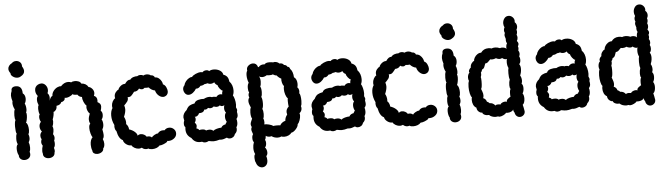

<svg xmlns="http://www.w3.org/2000/svg" viewBox="-54 -969 4882 1399"><g transform="rotate(-5 2387.5 -269.5)"><path d="M33 -673Q33 -657 46 -641Q44 -628 60 -616Q76 -604 95 -604Q108 -604 118 -611Q146 -626 146 -649Q146 -664 134 -683Q135 -703 122.5 -714.5Q110 -726 93 -726Q74 -726 62 -713Q49 -707 41 -696Q33 -685 33 -673ZM144 -217Q144 -195 137 -188Q143 -173 143 -159Q143 -141 134 -129Q141 -112 141 -89Q141 -70 135 -58Q138 -49 138 -41Q138 -23 125 -12.5Q112 -2 94 -2Q77 -2 65 -12.5Q53 -23 54 -41Q49 -47 46 -60Q43 -73 43 -87Q43 -113 54 -121Q46 -134 46 -160Q46 -186 53 -198Q49 -202 47 -217Q45 -232 45 -250Q45 -267 47 -280.5Q49 -294 53 -298Q47 -304 47 -331Q47 -362 54 -376Q49 -384 45 -397Q41 -410 41 -421Q41 -431 43 -435Q35 -461 35 -477Q35 -494 43 -512Q41 -527 50 -535Q59 -543 76 -543Q122 -543 122 -487Q131 -481 135.5 -470.5Q140 -460 140 -447Q140 -426 130 -411Q134 -405 136.5 -393Q139 -381 139 -369Q139 -353 134 -347Q138 -342 138 -326Q138 -311 134.5 -294Q131 -277 127 -271Q135 -268 139.5 -252Q144 -236 144 -217Z M396 -399Q389 -379 359 -375Q360 -358 352 -346.5Q344 -335 334 -333Q334 -307 323 -279Q325 -271 325 -265Q325 -245 317 -229Q322 -219 322 -206Q322 -189 316 -171Q325 -159 325 -144Q325 -135 320 -123Q323 -117 323 -104Q323 -82 314 -72Q318 -58 318 -50Q318 -42 315 -36Q315 -19 302 -9.5Q289 0 271 0Q254 0 241.5 -9.5Q229 -19 230 -36Q227 -45 227 -55Q227 -76 234 -95Q225 -107 225 -121Q225 -130 230 -142Q223 -153 223 -167Q223 -177 227 -185Q231 -193 237 -198Q223 -214 223 -235Q223 -255 236 -269Q232 -274 229 -284Q226 -294 226 -304Q226 -317 232 -323Q224 -341 224 -364Q224 -384 230 -391Q221 -411 221 -429Q221 -449 230 -458Q214 -477 214 -500Q214 -528 238 -541Q250 -547 262 -547Q281 -547 294 -531.5Q307 -516 307 -495Q307 -484 302 -472Q315 -459 315 -439Q315 -425 313 -416Q321 -445 336 -450Q336 -469 348 -485Q360 -501 376.5 -509Q393 -517 404 -514Q429 -541 458 -541Q471 -541 481 -536Q490 -543 508 -543Q523 -543 536 -537.5Q549 -532 553 -521Q589 -519 604 -491Q617 -490 629.5 -476Q642 -462 642 -444Q642 -436 637 -424Q660 -415 660 -389Q660 -380 659 -376Q672 -369 677.5 -361.5Q683 -354 683 -343Q683 -331 677 -311Q689 -302 689 -281Q689 -259 678 -248Q687 -233 687 -211Q687 -189 677 -176Q683 -146 683 -134Q683 -113 674 -105Q682 -87 682 -70Q682 -47 671 -36Q672 -20 657.5 -10Q643 0 625 0Q611 0 601 -7Q591 -14 591 -27Q583 -46 583 -70Q583 -107 601 -124Q594 -133 588.5 -153.5Q583 -174 583 -192Q583 -217 593 -223Q585 -238 585 -254Q585 -272 596 -298Q587 -305 581 -319Q575 -333 575 -346Q575 -350 577 -358Q566 -367 557.5 -387Q549 -407 550 -423Q541 -424 532 -429Q523 -434 518 -443H507Q490 -443 483 -450Q475 -440 456.5 -432.5Q438 -425 424 -428H423Q425 -417 416.5 -408.5Q408 -400 396 -399Z M1027 0Q1007 0 999 -7Q992 -4 984 -4Q965 -4 952 -17Q940 -12 931 -12Q915 -12 899.5 -20.5Q884 -29 878 -41Q859 -39 840.5 -52.5Q822 -66 819 -84Q789 -97 778 -154Q772 -159 769 -169Q766 -179 766 -189Q766 -196 767 -199Q750 -233 750 -269Q750 -302 764 -323Q762 -333 762 -338Q762 -355 770 -370.5Q778 -386 790 -393Q788 -398 788 -407Q788 -423 798.5 -436.5Q809 -450 819 -453Q823 -467 838.5 -479.5Q854 -492 871 -491Q891 -521 911 -518Q920 -530 935.5 -535Q951 -540 964 -539Q974 -546 986 -546Q998 -546 1010 -540Q1018 -546 1032 -546Q1042 -546 1051 -543Q1060 -540 1063 -536Q1071 -538 1080 -532.5Q1089 -527 1091 -519Q1108 -519 1120.5 -508.5Q1133 -498 1139.5 -484.5Q1146 -471 1145 -464Q1162 -456 1169 -438Q1176 -422 1176 -410Q1176 -390 1161 -379Q1151 -372 1140 -372Q1122 -372 1105.5 -387Q1089 -402 1084 -424Q1071 -426 1059 -433.5Q1047 -441 1040 -450Q1037 -449 1025 -449Q1014 -449 1010 -450Q1001 -441 990 -441Q979 -441 969 -448Q956 -428 931 -428Q918 -410 908 -400.5Q898 -391 881 -393Q882 -390 882 -384Q882 -372 876 -363Q870 -354 862.5 -346.5Q855 -339 851 -335Q856 -320 856 -307Q856 -284 842 -252Q847 -245 850.5 -232.5Q854 -220 854 -208Q854 -201 853 -198Q860 -193 865.5 -181Q871 -169 871 -158Q896 -150 912.5 -135Q929 -120 929 -107Q940 -116 953 -116Q965 -116 976.5 -110Q988 -104 994 -94Q999 -95 1006 -95Q1021 -95 1032 -85Q1036 -93 1052 -102Q1068 -111 1078 -110Q1084 -120 1094.5 -125Q1105 -130 1117 -130Q1125 -130 1128 -129Q1141 -145 1163 -145Q1182 -145 1196 -132Q1210 -119 1210 -100Q1210 -78 1191.5 -63.5Q1173 -49 1150 -49Q1141 -49 1137 -50Q1145 -48 1135.5 -41Q1126 -34 1109 -27.5Q1092 -21 1082 -22Q1073 -11 1058 -5.5Q1043 0 1027 0Z M1289 -413Q1289 -431 1301 -443Q1304 -458 1315 -471.5Q1326 -485 1339.5 -492.5Q1353 -500 1361 -498Q1368 -509 1389 -518.5Q1410 -528 1428 -528Q1432 -528 1440 -526Q1451 -538 1469 -538Q1483 -538 1489 -530Q1502 -539 1523 -539Q1548 -539 1567.5 -527Q1587 -515 1590 -495Q1608 -489 1617.5 -476.5Q1627 -464 1629 -442Q1642 -429 1648 -411.5Q1654 -394 1654 -376Q1654 -353 1646 -339Q1653 -329 1658 -309Q1663 -289 1663 -270Q1663 -262 1661 -250Q1668 -235 1668 -230Q1668 -227 1665 -216Q1666 -212 1667 -206.5Q1668 -201 1668 -193Q1668 -178 1657 -166Q1661 -155 1661 -139Q1661 -118 1651 -105Q1653 -101 1653 -92Q1653 -71 1636 -57Q1632 -43 1621 -35.5Q1610 -28 1597 -28Q1584 -28 1576 -36Q1550 -25 1534 -25Q1526 -25 1522 -26Q1496 -18 1478 -18Q1465 -18 1442 -23Q1428 -15 1415 -15Q1403 -15 1393 -22Q1388 -21 1378 -21Q1339 -21 1318 -56Q1280 -78 1280 -122Q1280 -133 1281 -139Q1272 -145 1272 -164Q1272 -177 1277 -187Q1273 -205 1273 -210Q1273 -239 1301 -262Q1312 -285 1326.5 -293Q1341 -301 1363 -305Q1369 -322 1391 -328Q1413 -334 1434 -332Q1440 -336 1451 -339.5Q1462 -343 1473 -343Q1485 -343 1494 -339Q1496 -341 1504 -341Q1510 -341 1516 -340Q1522 -339 1524 -337Q1538 -355 1557 -355Q1563 -355 1569 -352V-355Q1569 -372 1576 -379Q1566 -382 1554.5 -396.5Q1543 -411 1541 -423Q1525 -430 1519 -446Q1507 -437 1491 -437Q1480 -437 1470 -443Q1453 -438 1448 -439Q1434 -429 1417 -429Q1402 -409 1382 -411Q1373 -395 1357.5 -383Q1342 -371 1326 -371Q1308 -371 1297 -388Q1289 -401 1289 -413ZM1364 -142Q1364 -134 1360 -122Q1364 -122 1371.5 -117.5Q1379 -113 1380 -108Q1388 -111 1400 -111Q1422 -111 1429 -101Q1440 -105 1452 -105Q1471 -105 1482 -94Q1490 -102 1508.5 -107Q1527 -112 1542 -112Q1551 -130 1574 -133Q1576 -140 1585 -151Q1581 -157 1578 -167Q1575 -177 1575 -187Q1575 -208 1585 -218Q1574 -232 1574 -251Q1574 -264 1578 -273Q1570 -268 1560 -268Q1551 -268 1545 -275Q1536 -266 1520 -266Q1510 -266 1500 -271Q1489 -260 1473 -260Q1468 -260 1458 -264Q1443 -249 1431 -255Q1425 -241 1415.5 -236Q1406 -231 1389 -231Q1385 -220 1375.5 -213Q1366 -206 1356 -208Q1361 -201 1361 -192Q1361 -177 1352 -165Q1364 -153 1364 -142Z M2131 -324Q2131 -319 2129 -311Q2134 -309 2137 -292.5Q2140 -276 2140 -256Q2140 -226 2133 -218Q2136 -211 2136 -202Q2136 -181 2118 -167Q2121 -161 2121 -151Q2121 -135 2114 -115.5Q2107 -96 2098 -88Q2098 -72 2080.5 -52.5Q2063 -33 2047 -31Q2040 -20 2025 -13Q2010 -6 1994 -6Q1981 -6 1972 -10Q1962 -4 1946 -4Q1933 -4 1920.5 -8Q1908 -12 1902 -18Q1894 -16 1888 -16Q1868 -16 1859 -25Q1858 -20 1857 -10.5Q1856 -1 1851 4Q1857 13 1857 27Q1857 49 1846 60Q1852 65 1856 75.5Q1860 86 1860 97Q1860 114 1850 123Q1855 138 1855 154Q1855 177 1843 189.5Q1831 202 1815 202Q1800 202 1787.5 192Q1775 182 1770 163Q1767 159 1765 149.5Q1763 140 1763 129Q1763 105 1771 102Q1761 83 1761 57Q1761 35 1769 14Q1760 5 1760 -16Q1760 -34 1768 -44Q1766 -51 1762 -61.5Q1758 -72 1758 -80Q1758 -87 1763 -97Q1757 -109 1757 -118Q1757 -127 1763 -140Q1769 -153 1771 -158Q1762 -172 1762 -202Q1762 -229 1769 -239Q1755 -269 1755 -286Q1755 -303 1764 -313Q1760 -321 1760 -331Q1760 -341 1766 -350Q1759 -361 1759 -382Q1759 -409 1769 -420Q1758 -448 1758 -475Q1758 -498 1766 -509Q1765 -512 1765 -518Q1765 -535 1779.5 -546.5Q1794 -558 1811 -558Q1824 -558 1833 -551Q1842 -544 1846 -530L1851 -527Q1858 -537 1870 -541.5Q1882 -546 1896 -544Q1905 -556 1930 -556Q1946 -556 1959 -553Q1965 -555 1970 -555Q1980 -555 1990 -550.5Q2000 -546 2003 -541Q2016 -541 2022.5 -539Q2029 -537 2037 -527Q2045 -527 2051.5 -522.5Q2058 -518 2060 -512Q2069 -511 2072.5 -507Q2076 -503 2079 -494Q2099 -475 2101 -431Q2112 -425 2117.5 -411Q2123 -397 2123 -381Q2123 -368 2119 -356Q2131 -346 2131 -324ZM2011 -121Q2011 -144 2028 -165Q2025 -180 2025 -183Q2025 -206 2044 -222Q2041 -240 2041 -264Q2041 -277 2043 -283Q2033 -291 2026.5 -311.5Q2020 -332 2020 -352Q2020 -365 2023 -374Q2015 -382 2010.5 -399Q2006 -416 2008 -430Q2000 -433 1990.5 -441Q1981 -449 1976 -456Q1969 -456 1962.5 -459Q1956 -462 1949 -466Q1944 -462 1925 -462Q1910 -462 1905 -464Q1888 -453 1871 -453Q1859 -453 1848 -460Q1857 -445 1857 -422Q1857 -399 1850 -385Q1858 -374 1858 -345Q1858 -320 1851 -310Q1859 -296 1859 -263Q1859 -235 1851 -222Q1858 -209 1858 -185Q1858 -163 1852 -151Q1858 -142 1858 -123Q1858 -116 1856 -108Q1868 -110 1889.5 -104.5Q1911 -99 1921 -91Q1927 -93 1946 -93Q1966 -93 1971 -91Q1976 -102 1988 -110.5Q2000 -119 2011 -121Z M2226 -413Q2226 -431 2238 -443Q2241 -458 2252 -471.5Q2263 -485 2276.5 -492.5Q2290 -500 2298 -498Q2305 -509 2326 -518.5Q2347 -528 2365 -528Q2369 -528 2377 -526Q2388 -538 2406 -538Q2420 -538 2426 -530Q2439 -539 2460 -539Q2485 -539 2504.5 -527Q2524 -515 2527 -495Q2545 -489 2554.5 -476.5Q2564 -464 2566 -442Q2579 -429 2585 -411.5Q2591 -394 2591 -376Q2591 -353 2583 -339Q2590 -329 2595 -309Q2600 -289 2600 -270Q2600 -262 2598 -250Q2605 -235 2605 -230Q2605 -227 2602 -216Q2603 -212 2604 -206.5Q2605 -201 2605 -193Q2605 -178 2594 -166Q2598 -155 2598 -139Q2598 -118 2588 -105Q2590 -101 2590 -92Q2590 -71 2573 -57Q2569 -43 2558 -35.5Q2547 -28 2534 -28Q2521 -28 2513 -36Q2487 -25 2471 -25Q2463 -25 2459 -26Q2433 -18 2415 -18Q2402 -18 2379 -23Q2365 -15 2352 -15Q2340 -15 2330 -22Q2325 -21 2315 -21Q2276 -21 2255 -56Q2217 -78 2217 -122Q2217 -133 2218 -139Q2209 -145 2209 -164Q2209 -177 2214 -187Q2210 -205 2210 -210Q2210 -239 2238 -262Q2249 -285 2263.5 -293Q2278 -301 2300 -305Q2306 -322 2328 -328Q2350 -334 2371 -332Q2377 -336 2388 -339.5Q2399 -343 2410 -343Q2422 -343 2431 -339Q2433 -341 2441 -341Q2447 -341 2453 -340Q2459 -339 2461 -337Q2475 -355 2494 -355Q2500 -355 2506 -352V-355Q2506 -372 2513 -379Q2503 -382 2491.5 -396.5Q2480 -411 2478 -423Q2462 -430 2456 -446Q2444 -437 2428 -437Q2417 -437 2407 -443Q2390 -438 2385 -439Q2371 -429 2354 -429Q2339 -409 2319 -411Q2310 -395 2294.5 -383Q2279 -371 2263 -371Q2245 -371 2234 -388Q2226 -401 2226 -413ZM2301 -142Q2301 -134 2297 -122Q2301 -122 2308.5 -117.5Q2316 -113 2317 -108Q2325 -111 2337 -111Q2359 -111 2366 -101Q2377 -105 2389 -105Q2408 -105 2419 -94Q2427 -102 2445.5 -107Q2464 -112 2479 -112Q2488 -130 2511 -133Q2513 -140 2522 -151Q2518 -157 2515 -167Q2512 -177 2512 -187Q2512 -208 2522 -218Q2511 -232 2511 -251Q2511 -264 2515 -273Q2507 -268 2497 -268Q2488 -268 2482 -275Q2473 -266 2457 -266Q2447 -266 2437 -271Q2426 -260 2410 -260Q2405 -260 2395 -264Q2380 -249 2368 -255Q2362 -241 2352.5 -236Q2343 -231 2326 -231Q2322 -220 2312.5 -213Q2303 -206 2293 -208Q2298 -201 2298 -192Q2298 -177 2289 -165Q2301 -153 2301 -142Z M2937 0Q2917 0 2909 -7Q2902 -4 2894 -4Q2875 -4 2862 -17Q2850 -12 2841 -12Q2825 -12 2809.5 -20.5Q2794 -29 2788 -41Q2769 -39 2750.5 -52.5Q2732 -66 2729 -84Q2699 -97 2688 -154Q2682 -159 2679 -169Q2676 -179 2676 -189Q2676 -196 2677 -199Q2660 -233 2660 -269Q2660 -302 2674 -323Q2672 -333 2672 -338Q2672 -355 2680 -370.5Q2688 -386 2700 -393Q2698 -398 2698 -407Q2698 -423 2708.5 -436.5Q2719 -450 2729 -453Q2733 -467 2748.5 -479.5Q2764 -492 2781 -491Q2801 -521 2821 -518Q2830 -530 2845.5 -535Q2861 -540 2874 -539Q2884 -546 2896 -546Q2908 -546 2920 -540Q2928 -546 2942 -546Q2952 -546 2961 -543Q2970 -540 2973 -536Q2981 -538 2990 -532.5Q2999 -527 3001 -519Q3018 -519 3030.5 -508.5Q3043 -498 3049.5 -484.5Q3056 -471 3055 -464Q3072 -456 3079 -438Q3086 -422 3086 -410Q3086 -390 3071 -379Q3061 -372 3050 -372Q3032 -372 3015.5 -387Q2999 -402 2994 -424Q2981 -426 2969 -433.5Q2957 -441 2950 -450Q2947 -449 2935 -449Q2924 -449 2920 -450Q2911 -441 2900 -441Q2889 -441 2879 -448Q2866 -428 2841 -428Q2828 -410 2818 -400.5Q2808 -391 2791 -393Q2792 -390 2792 -384Q2792 -372 2786 -363Q2780 -354 2772.5 -346.5Q2765 -339 2761 -335Q2766 -320 2766 -307Q2766 -284 2752 -252Q2757 -245 2760.5 -232.5Q2764 -220 2764 -208Q2764 -201 2763 -198Q2770 -193 2775.5 -181Q2781 -169 2781 -158Q2806 -150 2822.5 -135Q2839 -120 2839 -107Q2850 -116 2863 -116Q2875 -116 2886.5 -110Q2898 -104 2904 -94Q2909 -95 2916 -95Q2931 -95 2942 -85Q2946 -93 2962 -102Q2978 -111 2988 -110Q2994 -120 3004.5 -125Q3015 -130 3027 -130Q3035 -130 3038 -129Q3051 -145 3073 -145Q3092 -145 3106 -132Q3120 -119 3120 -100Q3120 -78 3101.5 -63.5Q3083 -49 3060 -49Q3051 -49 3047 -50Q3055 -48 3045.5 -41Q3036 -34 3019 -27.5Q3002 -21 2992 -22Q2983 -11 2968 -5.5Q2953 0 2937 0Z M3185 -673Q3185 -657 3198 -641Q3196 -628 3212 -616Q3228 -604 3247 -604Q3260 -604 3270 -611Q3298 -626 3298 -649Q3298 -664 3286 -683Q3287 -703 3274.5 -714.5Q3262 -726 3245 -726Q3226 -726 3214 -713Q3201 -707 3193 -696Q3185 -685 3185 -673ZM3296 -217Q3296 -195 3289 -188Q3295 -173 3295 -159Q3295 -141 3286 -129Q3293 -112 3293 -89Q3293 -70 3287 -58Q3290 -49 3290 -41Q3290 -23 3277 -12.5Q3264 -2 3246 -2Q3229 -2 3217 -12.5Q3205 -23 3206 -41Q3201 -47 3198 -60Q3195 -73 3195 -87Q3195 -113 3206 -121Q3198 -134 3198 -160Q3198 -186 3205 -198Q3201 -202 3199 -217Q3197 -232 3197 -250Q3197 -267 3199 -280.5Q3201 -294 3205 -298Q3199 -304 3199 -331Q3199 -362 3206 -376Q3201 -384 3197 -397Q3193 -410 3193 -421Q3193 -431 3195 -435Q3187 -461 3187 -477Q3187 -494 3195 -512Q3193 -527 3202 -535Q3211 -543 3228 -543Q3274 -543 3274 -487Q3283 -481 3287.5 -470.5Q3292 -460 3292 -447Q3292 -426 3282 -411Q3286 -405 3288.5 -393Q3291 -381 3291 -369Q3291 -353 3286 -347Q3290 -342 3290 -326Q3290 -311 3286.5 -294Q3283 -277 3279 -271Q3287 -268 3291.5 -252Q3296 -236 3296 -217Z M3628 -38Q3621 -38 3618 -39Q3613 -31 3597 -23Q3581 -15 3569 -15Q3563 -15 3558 -18Q3548 -16 3541 -16Q3527 -16 3513.5 -21Q3500 -26 3493 -34Q3476 -32 3461.5 -38.5Q3447 -45 3445 -56Q3434 -54 3420.5 -65Q3407 -76 3406 -95Q3391 -103 3384 -119Q3377 -135 3377 -153Q3377 -166 3380 -173Q3372 -180 3367 -202.5Q3362 -225 3362 -250Q3362 -280 3369 -294Q3364 -304 3364 -317Q3364 -328 3367.5 -338Q3371 -348 3378 -354Q3375 -359 3375 -363Q3375 -370 3380 -378Q3385 -386 3391 -390Q3390 -406 3399.5 -419.5Q3409 -433 3419 -436Q3418 -446 3426 -460Q3434 -474 3447.5 -483Q3461 -492 3475 -491Q3495 -519 3530 -519Q3545 -519 3553 -515Q3564 -520 3580 -520Q3596 -520 3615 -512Q3621 -515 3630 -515Q3640 -515 3649.5 -511.5Q3659 -508 3662 -502Q3661 -506 3661 -514Q3661 -530 3669 -542Q3662 -554 3662 -566Q3662 -572 3663 -575Q3662 -580 3659 -588.5Q3656 -597 3656 -603Q3656 -611 3660 -619Q3655 -629 3655 -639Q3655 -650 3661 -660Q3654 -674 3654 -689Q3654 -709 3665.5 -725Q3677 -741 3697 -741Q3714 -741 3726.5 -728.5Q3739 -716 3739 -700Q3739 -694 3738 -691Q3753 -679 3753 -658Q3753 -647 3746 -635Q3749 -628 3749 -620Q3749 -609 3744 -599Q3749 -589 3749 -578Q3749 -564 3742 -554Q3752 -542 3752 -531Q3752 -523 3746 -514Q3749 -508 3749 -499Q3749 -492 3746 -484Q3754 -473 3754 -460Q3754 -450 3749 -440Q3755 -430 3755 -416Q3755 -393 3744 -384Q3754 -372 3754 -348Q3754 -334 3750.5 -320Q3747 -306 3744 -300Q3754 -285 3754 -262Q3754 -251 3749 -241Q3760 -230 3760 -208Q3760 -184 3750 -169Q3760 -156 3760 -132Q3760 -116 3755.5 -103.5Q3751 -91 3744 -87Q3745 -80 3749 -66Q3754 -44 3754 -38Q3754 -22 3744 -12Q3732 0 3716 0Q3703 0 3692.5 -9.5Q3682 -19 3680 -35Q3675 -40 3673 -48.5Q3671 -57 3671 -59Q3669 -50 3656 -44Q3643 -38 3628 -38ZM3564 -105Q3571 -105 3576 -104Q3581 -103 3584 -103Q3585 -110 3596.5 -115.5Q3608 -121 3619 -121Q3626 -121 3631 -118Q3630 -128 3635 -134Q3640 -140 3648.5 -145.5Q3657 -151 3661 -154Q3659 -158 3659 -172Q3659 -202 3666 -209Q3659 -216 3659 -237Q3659 -261 3666 -279Q3660 -292 3660 -323Q3660 -353 3664 -363Q3655 -381 3655 -404Q3655 -422 3659 -430Q3653 -426 3641.5 -429.5Q3630 -433 3623 -440Q3619 -434 3607 -434Q3599 -434 3591 -436.5Q3583 -439 3580 -442Q3564 -435 3549 -435Q3545 -435 3537 -437Q3524 -423 3517 -417Q3510 -411 3498 -410Q3495 -403 3492 -393.5Q3489 -384 3485 -378Q3481 -372 3471 -368Q3469 -355 3461 -347Q3462 -343 3462 -336Q3462 -326 3457 -314Q3460 -307 3460 -283Q3460 -237 3452 -228Q3453 -224 3459 -209Q3465 -194 3465 -180Q3465 -169 3461 -160Q3481 -152 3486 -132Q3496 -129 3505 -119Q3529 -120 3546 -98Q3549 -105 3564 -105Z M3867 -413Q3867 -431 3879 -443Q3882 -458 3893 -471.5Q3904 -485 3917.5 -492.5Q3931 -500 3939 -498Q3946 -509 3967 -518.5Q3988 -528 4006 -528Q4010 -528 4018 -526Q4029 -538 4047 -538Q4061 -538 4067 -530Q4080 -539 4101 -539Q4126 -539 4145.5 -527Q4165 -515 4168 -495Q4186 -489 4195.5 -476.5Q4205 -464 4207 -442Q4220 -429 4226 -411.5Q4232 -394 4232 -376Q4232 -353 4224 -339Q4231 -329 4236 -309Q4241 -289 4241 -270Q4241 -262 4239 -250Q4246 -235 4246 -230Q4246 -227 4243 -216Q4244 -212 4245 -206.5Q4246 -201 4246 -193Q4246 -178 4235 -166Q4239 -155 4239 -139Q4239 -118 4229 -105Q4231 -101 4231 -92Q4231 -71 4214 -57Q4210 -43 4199 -35.5Q4188 -28 4175 -28Q4162 -28 4154 -36Q4128 -25 4112 -25Q4104 -25 4100 -26Q4074 -18 4056 -18Q4043 -18 4020 -23Q4006 -15 3993 -15Q3981 -15 3971 -22Q3966 -21 3956 -21Q3917 -21 3896 -56Q3858 -78 3858 -122Q3858 -133 3859 -139Q3850 -145 3850 -164Q3850 -177 3855 -187Q3851 -205 3851 -210Q3851 -239 3879 -262Q3890 -285 3904.5 -293Q3919 -301 3941 -305Q3947 -322 3969 -328Q3991 -334 4012 -332Q4018 -336 4029 -339.5Q4040 -343 4051 -343Q4063 -343 4072 -339Q4074 -341 4082 -341Q4088 -341 4094 -340Q4100 -339 4102 -337Q4116 -355 4135 -355Q4141 -355 4147 -352V-355Q4147 -372 4154 -379Q4144 -382 4132.5 -396.5Q4121 -411 4119 -423Q4103 -430 4097 -446Q4085 -437 4069 -437Q4058 -437 4048 -443Q4031 -438 4026 -439Q4012 -429 3995 -429Q3980 -409 3960 -411Q3951 -395 3935.5 -383Q3920 -371 3904 -371Q3886 -371 3875 -388Q3867 -401 3867 -413ZM3942 -142Q3942 -134 3938 -122Q3942 -122 3949.5 -117.5Q3957 -113 3958 -108Q3966 -111 3978 -111Q4000 -111 4007 -101Q4018 -105 4030 -105Q4049 -105 4060 -94Q4068 -102 4086.5 -107Q4105 -112 4120 -112Q4129 -130 4152 -133Q4154 -140 4163 -151Q4159 -157 4156 -167Q4153 -177 4153 -187Q4153 -208 4163 -218Q4152 -232 4152 -251Q4152 -264 4156 -273Q4148 -268 4138 -268Q4129 -268 4123 -275Q4114 -266 4098 -266Q4088 -266 4078 -271Q4067 -260 4051 -260Q4046 -260 4036 -264Q4021 -249 4009 -255Q4003 -241 3993.5 -236Q3984 -231 3967 -231Q3963 -220 3953.5 -213Q3944 -206 3934 -208Q3939 -201 3939 -192Q3939 -177 3930 -165Q3942 -153 3942 -142Z M4583 -38Q4576 -38 4573 -39Q4568 -31 4552 -23Q4536 -15 4524 -15Q4518 -15 4513 -18Q4503 -16 4496 -16Q4482 -16 4468.5 -21Q4455 -26 4448 -34Q4431 -32 4416.5 -38.5Q4402 -45 4400 -56Q4389 -54 4375.5 -65Q4362 -76 4361 -95Q4346 -103 4339 -119Q4332 -135 4332 -153Q4332 -166 4335 -173Q4327 -180 4322 -202.5Q4317 -225 4317 -250Q4317 -280 4324 -294Q4319 -304 4319 -317Q4319 -328 4322.5 -338Q4326 -348 4333 -354Q4330 -359 4330 -363Q4330 -370 4335 -378Q4340 -386 4346 -390Q4345 -406 4354.5 -419.5Q4364 -433 4374 -436Q4373 -446 4381 -460Q4389 -474 4402.5 -483Q4416 -492 4430 -491Q4450 -519 4485 -519Q4500 -519 4508 -515Q4519 -520 4535 -520Q4551 -520 4570 -512Q4576 -515 4585 -515Q4595 -515 4604.5 -511.5Q4614 -508 4617 -502Q4616 -506 4616 -514Q4616 -530 4624 -542Q4617 -554 4617 -566Q4617 -572 4618 -575Q4617 -580 4614 -588.5Q4611 -597 4611 -603Q4611 -611 4615 -619Q4610 -629 4610 -639Q4610 -650 4616 -660Q4609 -674 4609 -689Q4609 -709 4620.5 -725Q4632 -741 4652 -741Q4669 -741 4681.5 -728.5Q4694 -716 4694 -700Q4694 -694 4693 -691Q4708 -679 4708 -658Q4708 -647 4701 -635Q4704 -628 4704 -620Q4704 -609 4699 -599Q4704 -589 4704 -578Q4704 -564 4697 -554Q4707 -542 4707 -531Q4707 -523 4701 -514Q4704 -508 4704 -499Q4704 -492 4701 -484Q4709 -473 4709 -460Q4709 -450 4704 -440Q4710 -430 4710 -416Q4710 -393 4699 -384Q4709 -372 4709 -348Q4709 -334 4705.5 -320Q4702 -306 4699 -300Q4709 -285 4709 -262Q4709 -251 4704 -241Q4715 -230 4715 -208Q4715 -184 4705 -169Q4715 -156 4715 -132Q4715 -116 4710.5 -103.5Q4706 -91 4699 -87Q4700 -80 4704 -66Q4709 -44 4709 -38Q4709 -22 4699 -12Q4687 0 4671 0Q4658 0 4647.5 -9.5Q4637 -19 4635 -35Q4630 -40 4628 -48.5Q4626 -57 4626 -59Q4624 -50 4611 -44Q4598 -38 4583 -38ZM4519 -105Q4526 -105 4531 -104Q4536 -103 4539 -103Q4540 -110 4551.5 -115.5Q4563 -121 4574 -121Q4581 -121 4586 -118Q4585 -128 4590 -134Q4595 -140 4603.5 -145.5Q4612 -151 4616 -154Q4614 -158 4614 -172Q4614 -202 4621 -209Q4614 -216 4614 -237Q4614 -261 4621 -279Q4615 -292 4615 -323Q4615 -353 4619 -363Q4610 -381 4610 -404Q4610 -422 4614 -430Q4608 -426 4596.5 -429.5Q4585 -433 4578 -440Q4574 -434 4562 -434Q4554 -434 4546 -436.5Q4538 -439 4535 -442Q4519 -435 4504 -435Q4500 -435 4492 -437Q4479 -423 4472 -417Q4465 -411 4453 -410Q4450 -403 4447 -393.5Q4444 -384 4440 -378Q4436 -372 4426 -368Q4424 -355 4416 -347Q4417 -343 4417 -336Q4417 -326 4412 -314Q4415 -307 4415 -283Q4415 -237 4407 -228Q4408 -224 4414 -209Q4420 -194 4420 -180Q4420 -169 4416 -160Q4436 -152 4441 -132Q4451 -129 4460 -119Q4484 -120 4501 -98Q4504 -105 4519 -105Z"/></g></svg>

Font: Pangolin
Style: Regular
Weight: 400
Designer: Kevin Burke
Foundry: Google, Inc.
Version: Version 1.101